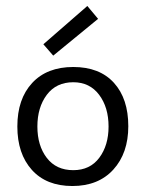

<svg xmlns="http://www.w3.org/2000/svg" viewBox="-20 -613 487 642"><path d="M38 0ZM38 -190Q38 -282 87.5 -335.5Q137 -389 225 -389Q313 -389 361 -336Q409 -283 409 -191Q409 -101 359 -46Q309 9 222 9Q135 9 86.5 -45Q38 -99 38 -190ZM105 -190Q105 -126 136.5 -85Q168 -44 225 -44Q281 -44 312 -85.5Q343 -127 343 -190Q343 -254 311.5 -296Q280 -338 225 -338Q168 -338 136.5 -296Q105 -254 105 -190ZM308 -550 158 -427 125 -465 272 -593Z"/></svg>

Font: Cambay Devanagari
Style: Regular
Weight: 400
Designer: Pooja Saxena
Foundry: Pooja Saxena
Version: Version 1.180;PS 001.180;hotconv 1.0.70;makeotf.lib2.5.58329